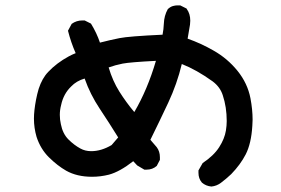

<svg xmlns="http://www.w3.org/2000/svg" viewBox="-20 -682 1040 710"><path d="M713.9 -43Q713.9 -45.9 713.9 -51.8L729.5 -79.1Q770.5 -106.4 790.5 -137.7Q810.5 -168.9 815.4 -199.2Q818.4 -217.8 818.4 -234.4Q818.4 -286.1 803.7 -330.1Q793.9 -360.4 766.6 -380.9Q707 -423.8 652.3 -445.3Q634.8 -372.1 602.1 -302.2Q569.3 -232.4 536.1 -165L559.6 -137.7Q571.3 -122.1 571.3 -100.6Q571.3 -96.7 571.3 -90.8L559.6 -68.4Q543.9 -54.7 522.5 -54.7Q519.5 -54.7 513.7 -54.7L487.3 -70.3L472.7 -85.9Q422.9 -46.9 382.8 -36.1Q351.6 -28.3 320.3 -28.3Q264.6 -28.3 224.6 -50.8Q192.4 -69.3 161.1 -100.1Q129.9 -130.9 115.2 -175.8Q105.5 -209 105.5 -243.2Q105.5 -272.5 113.3 -313.5Q117.2 -334 123 -353.5Q135.7 -392.6 158.2 -416Q189.5 -449.2 234.4 -473.6Q247.1 -480.5 259.8 -485.4Q242.2 -525.4 231.4 -568.4L245.1 -593.8Q262.7 -606.4 284.2 -606.4Q287.1 -606.4 293 -606.4L316.4 -594.7Q337.9 -559.6 349.6 -524.4Q387.7 -534.2 421.9 -541Q456.1 -547.9 581.1 -553.7Q585 -573.2 585.9 -594.7Q586.9 -624 600.6 -648.4Q610.4 -657.2 619.6 -659.7Q628.9 -662.1 634.8 -662.1Q640.6 -662.1 646.5 -662.1L669.9 -650.4L670.9 -648.4Q683.6 -630.9 683.6 -605.5Q683.6 -597.7 682.6 -590.8L673.8 -539.1Q723.6 -521.5 769.5 -495.1Q821.3 -465.8 858.4 -419.9Q895.5 -374 906.2 -318.4Q914.1 -276.4 914.1 -239.3Q914.1 -227.5 913.1 -216.8Q909.2 -151.4 888.7 -111.3Q869.1 -73.2 835 -38.1Q816.4 -20.5 796.9 -5.9Q781.2 5.9 761.7 7.8Q741.2 5.9 726.6 -6.8Q713.9 -21.5 713.9 -43ZM243.2 -362.3Q214.8 -335 206.1 -293.9Q201.2 -275.4 201.2 -257.3Q201.2 -239.3 205.1 -222.7Q211.9 -187.5 232.9 -166.5Q253.9 -145.5 277.3 -132.8Q294.9 -123 317.4 -123Q354.5 -123 392.6 -145.5L417 -173.8Q383.8 -227.5 348.6 -280.3Q313.5 -333 293 -391.6Q262.7 -382.8 243.2 -362.3ZM381.8 -432.6Q396.5 -382.8 421.4 -343.3Q446.3 -303.7 476.6 -267.6Q525.4 -350.6 556.6 -457Q460.9 -452.1 433.6 -446.8Q406.2 -441.4 381.8 -432.6Z"/></svg>

Font: JasonHandwriting2
Style: SemiBold
Weight: 600
Version: Version 1.04.7